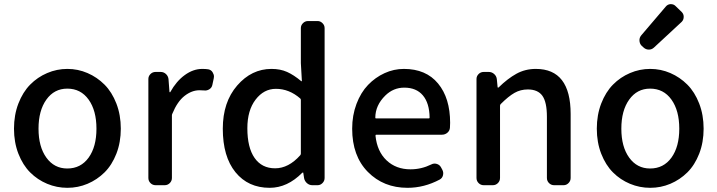

<svg xmlns="http://www.w3.org/2000/svg" viewBox="-20 -899 3482 932"><path d="M47.9 -274.4Q47.9 -340.8 69.3 -396.5Q90.8 -452.1 126.5 -488.3Q162.1 -524.4 209 -544.4Q255.9 -564.5 307.1 -564.5Q358.4 -564.5 404.8 -544.4Q451.2 -524.4 487.3 -488.3Q523.4 -452.1 544.9 -396.5Q566.4 -340.8 566.4 -274.4Q566.4 -208 544.9 -152.8Q523.4 -97.7 487.3 -62Q451.2 -26.4 404.8 -6.8Q358.4 12.7 307.1 12.7Q255.9 12.7 209 -6.8Q162.1 -26.4 126.5 -62Q90.8 -97.7 69.3 -152.8Q47.9 -208 47.9 -274.4ZM306.6 -81.1Q372.1 -81.1 410.2 -133.8Q448.2 -186.5 448.2 -274.4Q448.2 -362.3 410.2 -415.5Q372.1 -468.8 306.6 -468.8Q243.2 -468.8 205.1 -415.5Q167 -362.3 167 -274.4Q167 -186.5 205.1 -133.8Q243.2 -81.1 306.6 -81.1Z M735.4 0Q720.7 0 710.4 -10.3Q700.2 -20.5 700.2 -35.2V-515.6Q700.2 -529.3 710.4 -539.6Q720.7 -549.8 735.4 -549.8H759.8Q774.4 -549.8 785.2 -540Q795.9 -530.3 797.9 -515.6L802.7 -452.1Q803.7 -451.2 805.2 -451.2Q806.6 -451.2 806.6 -452.1Q835.9 -504.9 877 -534.7Q918 -564.5 961.9 -564.5Q978.5 -564.5 991.2 -562.5Q1005.9 -559.6 1012.7 -546.9Q1018.6 -537.1 1018.6 -527.3Q1018.6 -522.5 1017.6 -518.6L1010.7 -486.3Q1007.8 -472.7 995.6 -465.3Q983.4 -458 969.7 -460Q960 -460.9 948.2 -460.9Q911.1 -460.9 876 -433.6Q840.8 -406.2 816.4 -346.7Q814.5 -342.8 814.5 -338.9V-35.2Q814.5 -20.5 804.2 -10.3Q793.9 0 779.3 0Z M1289.1 12.7Q1184.6 12.7 1123 -63Q1061.5 -138.7 1061.5 -274.4Q1061.5 -403.3 1131.3 -483.9Q1201.2 -564.5 1297.9 -564.5Q1340.8 -564.5 1373.5 -549.8Q1406.2 -535.2 1442.4 -504.9Q1443.4 -503.9 1444.3 -504.4Q1445.3 -504.9 1445.3 -506.8L1440.4 -592.8V-762.7Q1440.4 -776.4 1450.7 -786.6Q1460.9 -796.9 1475.6 -796.9H1521.5Q1535.2 -796.9 1545.4 -786.6Q1555.7 -776.4 1555.7 -762.7V-35.2Q1555.7 -20.5 1545.4 -10.3Q1535.2 0 1521.5 0H1496.1Q1481.4 0 1470.2 -9.8Q1459 -19.5 1456.1 -34.2L1452.1 -60.5Q1452.1 -61.5 1450.2 -61.5Q1448.2 -61.5 1447.3 -60.5Q1375 12.7 1289.1 12.7ZM1315.4 -82Q1380.9 -82 1437.5 -145.5Q1440.4 -149.4 1440.4 -153.3V-414.1Q1440.4 -418 1437.5 -420.9Q1383.8 -467.8 1319.3 -467.8Q1260.7 -467.8 1220.7 -415.5Q1180.7 -363.3 1180.7 -276.4Q1180.7 -182.6 1215.8 -132.3Q1251 -82 1315.4 -82Z M1958 12.7Q1841.8 12.7 1765.6 -64.5Q1689.5 -141.6 1689.5 -274.4Q1689.5 -338.9 1710.4 -394.5Q1731.4 -450.2 1766.6 -486.8Q1801.8 -523.4 1846.7 -543.9Q1891.6 -564.5 1940.4 -564.5Q2047.9 -564.5 2106.4 -493.7Q2165 -422.9 2165 -302.7Q2165 -291 2164.1 -279.3Q2163.1 -264.6 2151.9 -254.9Q2140.6 -245.1 2125 -245.1H1806.6Q1802.7 -245.1 1802.7 -240.2Q1810.5 -164.1 1856.4 -120.6Q1902.3 -77.1 1972.7 -77.1Q2025.4 -77.1 2073.2 -100.6Q2085.9 -107.4 2099.6 -103.5Q2113.3 -99.6 2120.1 -87.9L2127 -75.2Q2133.8 -62.5 2130.4 -48.3Q2127 -34.2 2114.3 -27.3Q2039.1 12.7 1958 12.7ZM1801.8 -327.1Q1801.8 -324.2 1805.7 -324.2H2061.5Q2065.4 -324.2 2065.4 -328.1Q2065.4 -328.1 2065.4 -328.1Q2064.5 -398.4 2032.7 -436Q2001 -473.6 1942.4 -473.6Q1889.6 -473.6 1850.6 -435.5Q1801.8 -387.7 1801.8 -327.1Z M2328.1 0Q2313.5 0 2303.2 -10.3Q2293 -20.5 2293 -35.2V-515.6Q2293 -529.3 2303.2 -539.6Q2313.5 -549.8 2328.1 -549.8H2352.5Q2367.2 -549.8 2378.4 -540Q2389.6 -530.3 2391.6 -515.6L2395.5 -475.6Q2396.5 -473.6 2397.9 -473.6Q2399.4 -473.6 2400.4 -474.6Q2444.3 -517.6 2486.8 -541Q2529.3 -564.5 2581.1 -564.5Q2750 -564.5 2750 -345.7V-35.2Q2750 -20.5 2739.7 -10.3Q2729.5 0 2715.8 0H2669.9Q2655.3 0 2645 -10.3Q2634.8 -20.5 2634.8 -35.2V-332Q2634.8 -403.3 2612.8 -434.1Q2590.8 -464.8 2542 -464.8Q2506.8 -464.8 2477.5 -448.2Q2448.2 -431.6 2410.2 -393.6Q2407.2 -389.6 2407.2 -385.7V-35.2Q2407.2 -20.5 2397 -10.3Q2386.7 0 2372.1 0Z M2877 -274.4Q2877 -340.8 2898.4 -396.5Q2919.9 -452.1 2955.6 -488.3Q2991.2 -524.4 3038.1 -544.4Q3085 -564.5 3136.2 -564.5Q3187.5 -564.5 3233.9 -544.4Q3280.3 -524.4 3316.4 -488.3Q3352.5 -452.1 3374 -396.5Q3395.5 -340.8 3395.5 -274.4Q3395.5 -208 3374 -152.8Q3352.5 -97.7 3316.4 -62Q3280.3 -26.4 3233.9 -6.8Q3187.5 12.7 3136.2 12.7Q3085 12.7 3038.1 -6.8Q2991.2 -26.4 2955.6 -62Q2919.9 -97.7 2898.4 -152.8Q2877 -208 2877 -274.4ZM3135.7 -81.1Q3201.2 -81.1 3239.3 -133.8Q3277.3 -186.5 3277.3 -274.4Q3277.3 -362.3 3239.3 -415.5Q3201.2 -468.8 3135.7 -468.8Q3072.3 -468.8 3034.2 -415.5Q2996.1 -362.3 2996.1 -274.4Q2996.1 -186.5 3034.2 -133.8Q3072.3 -81.1 3135.7 -81.1ZM3154.3 -668Q3143.6 -658.2 3129.9 -658.2Q3115.2 -658.2 3104.5 -668L3094.7 -676.8Q3084 -687.5 3084 -704.1Q3084 -716.8 3092.8 -727.5L3211.9 -867.2Q3220.7 -877.9 3234.4 -878.9Q3235.4 -878.9 3236.3 -878.9Q3250 -878.9 3258.8 -870.1L3289.1 -840.8Q3298.8 -831.1 3298.8 -817.4Q3298.8 -802.7 3289.1 -793Z"/></svg>

Font: Gen Jyuu GothicL Medium
Style: Regular
Weight: 500
Designer: [Source Han Sans]
Ryoko NISHIZUKA  (kana & ideographs); Paul D. Hunt (Latin, Greek & Cyrillic); Wenlong ZHANG  (bopomofo
Version: Version 1.002.20150607